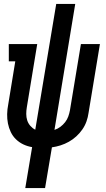

<svg xmlns="http://www.w3.org/2000/svg" viewBox="-20 -755 540 980"><path d="M109 205 144 -4Q120 -8 99 -18Q78 -28 61.5 -44Q45 -60 35 -81Q25 -102 20.5 -125Q16 -148 16.5 -172.5Q17 -197 22 -222L58 -442H25V-530H170L117 -208Q114 -191 114 -173.5Q114 -156 119 -140.5Q124 -125 135 -112.5Q146 -100 160 -93L267 -735H364L258 -92Q274 -97 288 -107.5Q302 -118 312.5 -131.5Q323 -145 328.5 -160.5Q334 -176 337 -192L393 -530H490L432 -179Q429 -157 421.5 -135.5Q414 -114 400.5 -94.5Q387 -75 369.5 -59Q352 -43 331.5 -31.5Q311 -20 289 -13Q267 -6 245 -3L210 205Z"/></svg>

Font: Iosevka Curly Slab SmBdObl
Style: Regular
Weight: 600
Italic angle: -9°
Monospace: yes
Designer: Belleve Invis
Foundry: Belleve Invis
Version: Version 11.0.0; ttfautohint (v1.8.3)